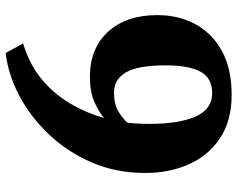

<svg xmlns="http://www.w3.org/2000/svg" viewBox="-98 -702 818 661"><g transform="rotate(-90 310.5 -372.0)"><path d="M314 17Q225.5 17 165.5 -22.5Q105.5 -62 75.2 -129.5Q45 -197 45 -281Q45 -380.5 81.2 -464.5Q117.5 -548.5 177.8 -612Q238 -675.5 311 -714Q384 -752.5 458 -761L491 -701Q419.5 -679.5 369 -638Q318.5 -596.5 285.5 -541Q252.5 -485.5 234 -422Q256.5 -441 290.5 -456Q324.5 -471 376 -471Q473.5 -471 531 -408.8Q588.5 -346.5 588.5 -239Q588.5 -165.5 557.2 -107.8Q526 -50 464.8 -16.5Q403.5 17 314 17ZM321.5 -388Q280.5 -388 256 -372.5Q231.5 -357 218 -342Q216.5 -326.5 215.2 -308.2Q214 -290 214 -266Q214 -165 239.2 -107.5Q264.5 -50 320 -50Q372 -50 393.8 -90.5Q415.5 -131 415.5 -209Q415.5 -305 391.5 -346.5Q367.5 -388 321.5 -388Z"/></g></svg>

Font: Merriweather Black
Style: Regular
Weight: 900
Designer: Eben Sorkin
Foundry: Eben Sorkin
Version: Version 2.200;gftools[0.9.31]